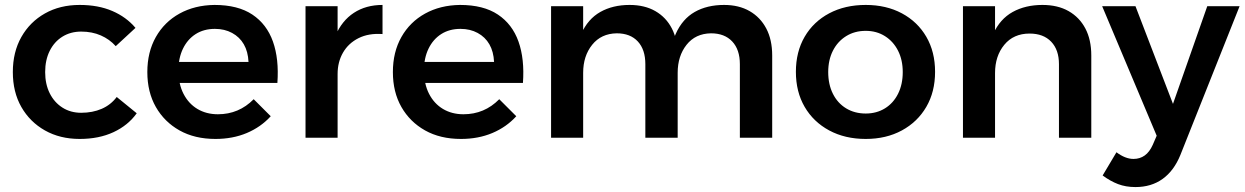

<svg xmlns="http://www.w3.org/2000/svg" viewBox="-20 -558 5043 778"><path d="M449 -371Q424 -399 388.5 -414.5Q353 -430 309 -430Q266 -430 233 -409.5Q200 -389 181.5 -352Q163 -315 163 -266Q163 -217 181.5 -180Q200 -143 233 -122Q266 -101 309 -101Q355 -101 392 -117Q429 -133 453 -165L534 -99Q499 -50 440 -22.5Q381 5 303 5Q223 5 162 -29.5Q101 -64 66.5 -124.5Q32 -185 32 -266Q32 -347 66.5 -408Q101 -469 162 -503.5Q223 -538 303 -538Q378 -538 435 -513.5Q492 -489 529 -445Z M987 -307Q985 -349 968 -378.5Q951 -408 920.5 -424.5Q890 -441 851 -441Q806 -441 773 -420Q740 -399 721.5 -361Q703 -323 703 -273Q703 -218 723.5 -178Q744 -138 780 -116.5Q816 -95 863 -95Q948 -95 1008 -156L1077 -87Q1037 -43 980 -19Q923 5 853 5Q769 5 707.5 -29.5Q646 -64 611.5 -124.5Q577 -185 577 -266Q577 -347 611.5 -408Q646 -469 707.5 -503Q769 -537 849 -538Q944 -538 1002.5 -499Q1061 -460 1086 -389.5Q1111 -319 1104 -222H684V-307Z M1530 -420Q1474 -424 1433 -403.5Q1392 -383 1370 -345Q1348 -307 1348 -258L1313 -262Q1313 -351 1339 -412.5Q1365 -474 1414 -506Q1463 -538 1530 -538ZM1218 -533H1348V0H1218Z M1982 -307Q1980 -349 1963 -378.5Q1946 -408 1915.5 -424.5Q1885 -441 1846 -441Q1801 -441 1768 -420Q1735 -399 1716.5 -361Q1698 -323 1698 -273Q1698 -218 1718.5 -178Q1739 -138 1775 -116.5Q1811 -95 1858 -95Q1943 -95 2003 -156L2072 -87Q2032 -43 1975 -19Q1918 5 1848 5Q1764 5 1702.5 -29.5Q1641 -64 1606.5 -124.5Q1572 -185 1572 -266Q1572 -347 1606.5 -408Q1641 -469 1702.5 -503Q1764 -537 1844 -538Q1939 -538 1997.5 -499Q2056 -460 2081 -389.5Q2106 -319 2099 -222H1679V-307Z M2595 -298Q2595 -357 2564.5 -390Q2534 -423 2479 -423Q2416 -422 2379.5 -376.5Q2343 -331 2343 -263H2308Q2308 -360 2335 -420.5Q2362 -481 2412.5 -509.5Q2463 -538 2531 -538Q2592 -538 2635.5 -513Q2679 -488 2702.5 -442.5Q2726 -397 2726 -333V0H2595ZM2978 -298Q2978 -357 2947 -390Q2916 -423 2861 -423Q2798 -422 2762 -376.5Q2726 -331 2726 -263H2691Q2691 -360 2718 -420.5Q2745 -481 2795 -509.5Q2845 -538 2914 -538Q2974 -538 3017.5 -513Q3061 -488 3085 -442.5Q3109 -397 3109 -333V0H2978ZM2213 -533H2343V0H2213Z M3488 -538Q3571 -538 3634.5 -504Q3698 -470 3733.5 -409Q3769 -348 3769 -267Q3769 -186 3733.5 -125Q3698 -64 3634.5 -29.5Q3571 5 3488 5Q3404 5 3340 -29.5Q3276 -64 3240.5 -125Q3205 -186 3205 -267Q3205 -348 3240.5 -409Q3276 -470 3340 -504Q3404 -538 3488 -538ZM3488 -433Q3443 -433 3408.5 -411.5Q3374 -390 3355 -352.5Q3336 -315 3336 -266Q3336 -216 3355 -178Q3374 -140 3408.5 -119Q3443 -98 3488 -98Q3532 -98 3566 -119Q3600 -140 3619 -178Q3638 -216 3638 -266Q3638 -315 3619 -352.5Q3600 -390 3566 -411.5Q3532 -433 3488 -433Z M4271 -298Q4271 -356 4239.5 -389Q4208 -422 4152 -422Q4087 -422 4049.5 -376.5Q4012 -331 4012 -262H3977Q3977 -360 4004.5 -420.5Q4032 -481 4083.5 -509.5Q4135 -538 4204 -538Q4266 -538 4310 -513Q4354 -488 4378 -442.5Q4402 -397 4402 -333V0H4271ZM3882 -533H4012V0H3882Z M4763 70Q4737 134 4691 167Q4645 200 4581 200Q4542 200 4510.5 188Q4479 176 4448 153L4504 59Q4540 86 4573 86Q4599 86 4618.5 72Q4638 58 4651 29L4667 -8L4446 -533H4581L4733 -137L4872 -533H5003Z"/></svg>

Font: Alexandria Medium
Style: Regular
Weight: 500
Designer: Mohamed Gaber
Foundry: Kief Type Foundry
Version: Version 5.100